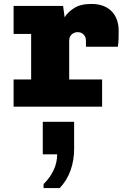

<svg xmlns="http://www.w3.org/2000/svg" viewBox="-20 -541 640 974"><path d="M138 0V-369H49V-511H300L308 -453Q323 -479 356 -500Q389 -521 443 -521Q509 -521 545.5 -484.5Q582 -448 582 -384Q582 -364 581.5 -344Q581 -324 578 -304H416V-335Q416 -348 410.5 -357.5Q405 -367 395.5 -372.5Q386 -378 374 -378Q362 -378 352 -372.5Q342 -367 336.5 -357.5Q331 -348 331 -335V0ZM49 0V-138H498V0ZM201 413V393Q236 358 253 320Q270 282 270 242H197V77H356V216Q356 272 338 323Q320 374 283 413Z"/></svg>

Font: Chivo Mono Black
Style: Regular
Weight: 900
Designer: Hector Gatti
Foundry: Omnibus-Type
Version: Version 1.008